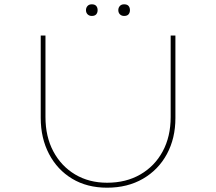

<svg xmlns="http://www.w3.org/2000/svg" viewBox="-20 -865 1003 891"><path d="M477 6Q384 6 315 -35.5Q246 -77 207.5 -150.5Q169 -224 169 -318V-700H191V-322Q191 -231 227.5 -162.5Q264 -94 328.5 -55.5Q393 -17 477 -17Q565 -17 631.5 -55.5Q698 -94 735 -162.5Q772 -231 772 -322V-700H794V-317Q794 -223 754.5 -150Q715 -77 643.5 -35.5Q572 6 477 6ZM556 -791Q544 -791 536.5 -798.5Q529 -806 529 -818Q529 -829 536 -837Q543 -845 556 -845Q570 -845 576.5 -837.5Q583 -830 583 -818Q583 -806 576.5 -798.5Q570 -791 556 -791ZM406 -791Q394 -791 386.5 -798.5Q379 -806 379 -818Q379 -829 386 -837Q393 -845 406 -845Q420 -845 426.5 -837.5Q433 -830 433 -818Q433 -806 426.5 -798.5Q420 -791 406 -791Z"/></svg>

Font: Lexend Peta Thin
Style: Regular
Weight: 250
Version: Version 1.007